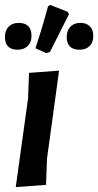

<svg xmlns="http://www.w3.org/2000/svg" viewBox="-35 -756 399 780"><path d="M153 -540 109 -560Q140 -654 160 -730L169 -736L240 -708L245 -698L168 -545ZM37 -554Q-15 -554 -15 -606Q-15 -632 0 -647.5Q15 -663 41 -663Q93 -663 93 -610Q93 -584 77.5 -569Q62 -554 37 -554ZM288 -554Q236 -554 236 -606Q236 -632 251 -647.5Q266 -663 292 -663Q316 -663 330 -649Q344 -635 344 -610Q344 -584 329 -569Q314 -554 288 -554ZM205 -469 156 -112 152 -5 29 4 79 -356 83 -460Z"/></svg>

Font: Alegreya Sans SC
Style: Bold Italic
Weight: 700
Italic angle: -7°
Designer: Juan Pablo del Peral
Foundry: Huerta Tipografica
Version: Version 2.007